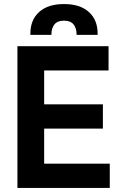

<svg xmlns="http://www.w3.org/2000/svg" viewBox="-20 -928 594 948"><path d="M66 0V-700H516V-580H198V-413H488V-293H198V-120H522V0ZM130 -756V-762Q130 -830 173.5 -869Q217 -908 296 -908Q375 -908 418.5 -869Q462 -830 462 -762V-756H358V-760Q358 -788 343.5 -807Q329 -826 296 -826Q263 -826 248.5 -807Q234 -788 234 -760V-756Z"/></svg>

Font: Space Grotesk Light
Style: Bold
Weight: 700
Version: Version 2.000